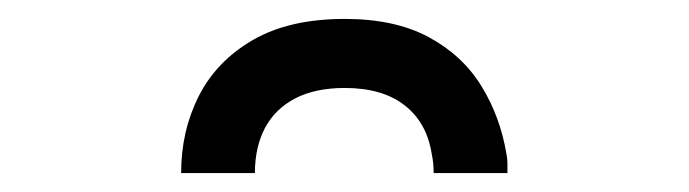

<svg xmlns="http://www.w3.org/2000/svg" viewBox="-20 -951 729 203"><path d="M171.5 -768Q171.5 -812.5 190.2 -849.5Q209 -886.5 247.5 -908.8Q286 -931 344.5 -931Q397.5 -931 433.2 -911.8Q469 -892.5 489 -860Q509 -827.5 515.5 -788Q516.5 -783.5 516.5 -778.5Q516.5 -773.5 516.5 -768H438.5Q438.5 -773.5 438 -778.5Q437.5 -783.5 436.5 -788Q431.5 -821 408 -839.5Q384.5 -858 344.5 -858Q313.5 -858 292.2 -847Q271 -836 260.2 -815.8Q249.5 -795.5 249.5 -768Z"/></svg>

Font: Undotted
Style: Regular
Weight: 400
Designer: Delve Withrington, Dave Bailey, Thomas Jockin
Foundry: Delve Fonts LLC
Version: Version 4.000